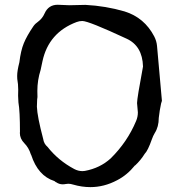

<svg xmlns="http://www.w3.org/2000/svg" viewBox="-20 -767 748 803"><path d="M357.9 15.6Q322.3 15.6 285.6 4.9Q275.4 1.5 265.1 1.5Q259.8 1.5 254.2 2.7Q248.5 3.9 242.2 3.9Q227.5 3.9 214.8 -4.9Q213.4 -4.9 211.7 -6.6Q210 -8.3 207.5 -9.8Q138.7 -31.7 110.4 -119.1L108.9 -121.6Q100.6 -148.9 81.8 -168Q63 -187 63 -211.4L63.5 -214.4Q63.5 -302.7 57.1 -338.4L55.7 -366.7L56.2 -392.6Q56.2 -415 52.2 -437L51.8 -449.7Q51.8 -470.7 61 -506.3Q66.9 -555.2 79.6 -586.2Q92.3 -617.2 119.6 -657.2Q127 -668 139.2 -676.3Q157.2 -689.5 166.5 -710.9Q182.6 -747.1 221.2 -747.1L270 -745.1L337.4 -746.6Q421.9 -742.2 501 -719.2Q584 -693.4 625 -614.7Q634.8 -595.7 636.7 -575.2L657.2 -345.2L653.8 -334.5Q647.5 -305.7 644 -273.9Q644 -236.8 627.4 -210.9Q620.1 -198.7 615.2 -184.6Q598.6 -137.2 585.4 -124Q568.4 -96.7 545.4 -75.2H544.4Q511.7 -34.7 469.7 -13.2Q415.5 15.6 357.9 15.6ZM324.7 -51.3 335 -52.2Q398.4 -64 442.9 -104.5Q512.7 -173.3 549.3 -261.2Q556.6 -278.3 556.6 -296.9L553.2 -335.9Q553.2 -356 578.1 -488.8Q575.7 -575.2 508.8 -605.5Q350.6 -679.2 324.2 -679.2Q312 -679.2 300.3 -674.8Q183.6 -630.9 157.7 -511.2L149.9 -474.6Q136.2 -431.6 136.2 -386.7L136.7 -361.3Q135.3 -359.9 134.3 -320.8Q135.7 -280.3 160.6 -186Q163.6 -165.5 178.7 -152.8Q223.6 -95.7 290.5 -60.1Q307.1 -51.3 324.7 -51.3Z"/></svg>

Font: Kurland
Style: Regular
Weight: 400
Designer: GGBot
Version: 0.22